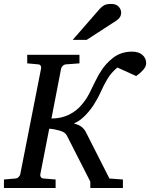

<svg xmlns="http://www.w3.org/2000/svg" viewBox="-35 -947 756 967"><path d="M701.2 -628.9Q701.2 -611.8 686.3 -595Q671.4 -578.1 650.9 -564L556.2 -606.9Q524.4 -580.6 505.9 -549.1Q487.3 -517.6 472.2 -483.6Q457 -449.7 435.1 -416Q413.1 -383.3 387.9 -359.4Q362.8 -335.4 336.9 -325.2Q363.3 -318.4 377 -307.1Q390.6 -295.9 397.9 -280.8L516.1 -47.9L584 -43V0H419.9V-32.2L301.8 -264.2Q293.9 -281.2 265.1 -289.3Q236.3 -297.4 212.9 -298.8L168 -68.8Q166.5 -62.5 170.4 -55.7Q174.3 -48.8 185.1 -47.9L245.1 -43V0H-15.1V-43L42 -47.9Q52.7 -48.8 59.1 -55.7Q65.4 -62.5 66.9 -68.8L171.9 -602.1Q173.3 -608.9 169.9 -615.7Q166.5 -622.6 155.8 -623L102.1 -627.9V-670.9H365.2V-627.9L298.8 -623Q288.6 -622.6 281.5 -615.7Q274.4 -608.9 272.9 -602.1L224.1 -350.1Q272.9 -350.1 311.8 -369.1Q350.6 -388.2 376 -418.9Q399.4 -446.3 414.8 -476.3Q430.2 -506.3 444.6 -536.9Q459 -567.4 478.8 -596.9Q498.5 -626.5 530.8 -652.8Q552.7 -670.9 578.1 -679Q603.5 -687 628.9 -687Q664.1 -687 682.6 -670.2Q701.2 -653.3 701.2 -628.9ZM575.2 -884.3Q575.2 -870.1 568.8 -860.4Q562.5 -850.6 551.3 -843.3L401.4 -746.1H331.1L467.3 -902.3Q477.1 -913.6 489.5 -920.4Q502 -927.2 524.4 -927.2Q550.3 -927.2 562.7 -913.3Q575.2 -899.4 575.2 -884.3Z"/></svg>

Font: Charis
Style: Italic
Weight: 400
Italic angle: -11°
Designer: Walt Agee, Miriam Martin, Annie Olsen, Victor Gaultney, Lorna Priest, Alan Ward, Bob Hallissy, Martin Hosken, Sharon Cor
Foundry: SIL Global
Version: Version 7.000